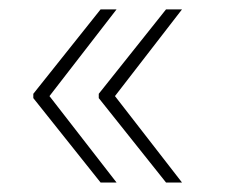

<svg xmlns="http://www.w3.org/2000/svg" viewBox="-20 -462 482 411"><path d="M195.3 -71.3 51.3 -252V-261.2L195.3 -441.9H229.5L85.9 -256.3L229.5 -71.3ZM335.4 -71.3 191.4 -252V-261.2L335.4 -441.9H369.6L226.1 -256.3L369.6 -71.3Z"/></svg>

Font: Roboto Slab LO Thin
Style: Regular
Weight: 250
Designer: Google
Version: Version 2.00;September 28, 2018;FontCreator 11.5.0.2427 64-b